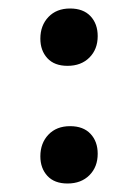

<svg xmlns="http://www.w3.org/2000/svg" viewBox="-20 -421 278 452"><path d="M75 -53Q75 -84 94 -104Q113 -124 145 -124Q176 -124 193 -106Q210 -88 210 -59Q210 -28 190.5 -8.5Q171 11 139 11Q108 11 91.5 -7Q75 -25 75 -53ZM75 -330Q75 -361 94 -381Q113 -401 145 -401Q176 -401 193 -383Q210 -365 210 -336Q210 -305 190.5 -285.5Q171 -266 139 -266Q108 -266 91.5 -284Q75 -302 75 -330Z"/></svg>

Font: Alegreya Medium
Style: Regular
Weight: 500
Designer: Juan Pablo del Peral
Foundry: Huerta Tipografica
Version: Version 2.007; ttfautohint (v1.6)